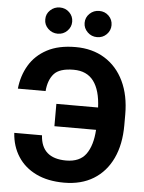

<svg xmlns="http://www.w3.org/2000/svg" viewBox="-62 -995 791 1054"><g transform="rotate(5 333.5 -468.0)"><path d="M35.2 -238.8H188Q195.3 -112.8 331.1 -112.3Q406.7 -112.3 441.2 -160.2Q475.6 -208 481 -294.4H251.5V-417.5H481.4Q477.5 -512.7 440.2 -562.5Q402.8 -612.3 330.1 -612.3Q252.4 -612.3 221.9 -577.9Q191.4 -543.5 186.5 -482.4H33.7Q41 -554.2 75.4 -612.1Q109.9 -669.9 173.1 -703.6Q236.3 -737.3 330.1 -737.3Q422.4 -737.3 490.7 -695.1Q559.1 -652.8 596.2 -575.2Q633.3 -497.6 633.3 -392.6V-333Q633.3 -227.1 596.9 -150.1Q560.5 -73.2 492.9 -31.7Q425.3 9.8 331.1 9.8Q241.2 9.8 176.8 -21.5Q112.3 -52.7 76.2 -108.9Q40 -165 35.2 -238.8ZM225.1 -801.8Q194.3 -801.8 172.1 -823.2Q149.9 -844.7 150.4 -874Q149.9 -904.3 172.1 -925.3Q194.3 -946.3 225.1 -946.3Q255.9 -946.3 277.3 -925.3Q298.8 -904.3 298.8 -874Q298.8 -844.7 277.3 -823.2Q255.9 -801.8 225.1 -801.8ZM441.9 -801.8Q411.1 -801.8 389.2 -823.2Q367.2 -844.7 367.2 -874Q367.2 -904.3 389.2 -925.3Q411.1 -946.3 441.9 -946.3Q473.1 -946.3 494.4 -925.3Q515.6 -904.3 515.6 -874Q515.6 -844.7 494.4 -823.2Q473.1 -801.8 441.9 -801.8Z"/></g></svg>

Font: Inter Tight
Style: Bold
Weight: 700
Designer: Rasmus Andersson
Foundry: rsms
Version: Version 3.004; ttfautohint (v1.8.4.7-5d5b)